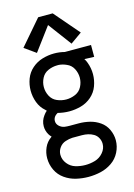

<svg xmlns="http://www.w3.org/2000/svg" viewBox="-143 -840 786 1125"><g transform="rotate(-15 250.0 -277.0)"><path d="M250 213Q213 213 176 204.5Q139 196 107.5 174Q76 152 59.5 117.5Q43 83 43 45Q43 12 56.5 -18.5Q70 -49 97 -68L101 -71Q92 -80 86 -90Q72 -114 72 -141Q72 -175 93 -203Q102 -216 113 -225L106 -232Q78 -256 65 -291Q52 -326 52 -362.5Q52 -399 65 -433.5Q78 -468 106 -492.5Q134 -517 169.5 -527.5Q205 -538 241 -538Q273 -538 304 -530H305H463V-458L404 -460Q412 -448 417 -434Q430 -399 430 -362.5Q430 -326 417 -291Q404 -256 376 -231.5Q348 -207 312.5 -197Q277 -187 241 -187Q206 -187 171 -196Q162 -191 154 -183Q143 -170 143 -154Q143 -136 157 -123Q171 -110 189 -107Q204 -105 220 -105H225H275Q308 -105 341 -97Q374 -89 402 -69.5Q430 -50 444.5 -18.5Q459 13 459 46Q459 84 441.5 118.5Q424 153 392.5 174.5Q361 196 324.5 204.5Q288 213 250 213ZM250 141Q280 141 309 132.5Q338 124 358.5 100Q379 76 379 47Q379 28 370 11Q361 -6 345 -15.5Q329 -25 311 -29Q293 -33 275 -33H225H224H220H217Q196 -32 175 -25Q152 -18 137.5 2Q123 22 123 45Q123 75 142.5 99.5Q162 124 191 132.5Q220 141 250 141ZM223 -33H221H220ZM241 -259Q269 -259 296 -270.5Q323 -282 336.5 -308Q350 -334 350 -362.5Q350 -391 336.5 -417Q323 -443 296 -454Q274 -464 251 -466H241Q213 -466 186 -454.5Q159 -443 145.5 -417Q132 -391 132 -362.5Q132 -334 145.5 -308Q159 -282 186 -270.5Q213 -259 241 -259ZM145 -567 76 -616 206 -767H294L424 -616L355 -567L250 -708Z"/></g></svg>

Font: Iosevka SS08
Style: Regular
Weight: 400
Monospace: yes
Designer: Belleve Invis
Foundry: Belleve Invis
Version: 2.1.0; ttfautohint (v1.8.2)